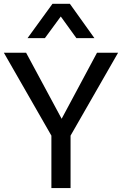

<svg xmlns="http://www.w3.org/2000/svg" viewBox="-24 -958 622 978"><path d="M237.8 0V-267.1L-4.4 -689.5H108.9L290 -353L470.2 -689.5H577.6L335.4 -267.1V0ZM116.2 -763.7 243.2 -938.5H332L457 -763.7H365.2L285.6 -874L204.6 -763.7Z"/></svg>

Font: Shanti
Style: Regular
Weight: 400
Designer: Vernon Adams
Foundry: Vernon Adams
Version: Version 1.100; ttfautohint (v1.8.4)